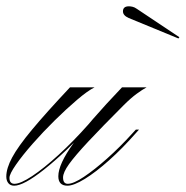

<svg xmlns="http://www.w3.org/2000/svg" viewBox="-102 -580 589 609"><path d="M120 -303H198Q176 -292 142 -263Q108 -234 71 -197.5Q34 -161 1.5 -124Q-31 -87 -51.5 -57.5Q-72 -28 -72 -16Q-72 3 -56 3Q-37 3 0 -21.5Q37 -46 84 -89Q131 -132 178 -185H189Q102 -93 37.5 -42Q-27 9 -57 9Q-69 9 -75.5 1Q-82 -7 -82 -20Q-82 -46 -63.5 -80.5Q-45 -115 -1 -168Q43 -221 120 -303ZM112 9Q83 9 83 -21Q83 -59 131 -125.5Q179 -192 285 -303H363Q350 -296 331.5 -282.5Q313 -269 290 -246Q220 -176 178 -131Q136 -86 117 -59.5Q98 -33 98 -17Q98 3 113 3Q131 3 164 -19Q197 -41 237.5 -77Q278 -113 317 -156L329 -169H339L330 -159Q287 -110 244.5 -72Q202 -34 167 -12.5Q132 9 112 9ZM464 -458 306 -523Q288 -531 288 -544Q288 -560 307 -560Q312 -560 318.5 -558.5Q325 -557 332 -552L467 -462Z"/></svg>

Font: Ballet
Style: Regular
Weight: 400
Designer: Maximiliano R. Sproviero
Foundry: Omnibus-Type
Version: Version 1.100